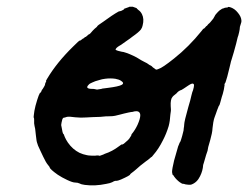

<svg xmlns="http://www.w3.org/2000/svg" viewBox="-20 -505 734 568"><path d="M363 -485Q368 -485 373 -485L384 -481Q384 -480 390 -475Q396 -471 400 -463Q407 -449 402 -430Q401 -424 397 -418Q391 -410 371 -396Q367 -393 364.5 -391Q362 -389 354.5 -384Q347 -379 342.5 -375.5Q338 -372 334 -370Q322 -363 322 -358Q322 -357 323 -357Q326 -355 340 -352Q344 -352 354 -348.5Q364 -345 374.5 -340Q385 -335 391 -331Q397 -327 405 -323Q416 -318 422 -313Q425 -311 425 -311.5Q425 -312 429 -309L433 -305L435 -304Q438 -302 440 -300Q444 -298 446 -300Q446 -300 449 -301Q460 -304 495 -332Q539 -367 576 -413Q582 -421 582 -420Q584 -420 588 -425Q590 -428 591 -428Q592 -428 594 -431Q596 -434 596.5 -434Q597 -434 598.5 -435.5Q600 -437 602 -439Q609 -447 611 -450Q613 -453 613.5 -454.5Q614 -456 615 -457Q617 -462 625 -470Q631 -476 634 -477Q636 -478 636 -478.5Q636 -479 640 -480Q644 -481 644 -481.5Q644 -482 649 -482.5Q654 -483 654 -483Q654 -483 654 -484Q654 -485 660 -484Q674 -480 684 -467Q693 -456 694 -446Q695 -440 692 -433Q689 -426 689 -418Q688 -411 685 -400Q683 -395 682 -390Q681 -385 678.5 -375.5Q676 -366 671.5 -350Q667 -334 665 -328.5Q663 -323 662 -317.5Q661 -312 658.5 -303Q656 -294 655 -289Q654 -284 652.5 -279Q651 -274 649.5 -269Q648 -264 647 -261Q644 -257 644 -255Q645 -253 644 -251Q643 -241 639 -227Q637 -222 632 -203Q630 -194 627 -191Q627 -191 625.5 -187Q624 -183 622.5 -179.5Q621 -176 619 -169.5Q617 -163 615 -158.5Q613 -154 611 -143Q608 -122 608 -118Q608 -114 602 -91Q598 -76 596 -70Q595 -64 594 -59Q589 -45 587 -37Q585 -29 583.5 -25Q582 -21 581 -17Q580 0 572 16Q563 35 546 41Q543 42 537.5 41.5Q532 41 529 40.5Q526 40 524 39Q518 39 517 37H516Q516 36 513 35Q502 27 495 17Q493 13 492 13Q490 13 489 4Q489 -5 495 -30L507 -72L510 -79Q511 -82 511 -82L514 -87Q514 -88 514.5 -88.5Q515 -89 516 -93Q517 -97 519 -103Q521 -110 523 -119Q523 -121 523.5 -124.5Q524 -128 524 -128Q524 -128 524.5 -131Q525 -134 525 -137.5Q525 -141 528 -154Q532 -168 537 -188Q541 -201 542.5 -207Q544 -213 546.5 -223.5Q549 -234 551 -238Q554 -248 554 -253Q554 -256 552 -257Q549 -260 537 -252Q521 -241 517 -239Q510 -237 505 -232Q503 -229 497.5 -225Q492 -221 490 -218Q484 -211 485 -191Q486 -179 485.5 -177Q485 -175 484 -166Q483 -147 479 -132Q472 -109 462 -90Q449 -64 434 -47Q429 -40 427 -40Q427 -40 422.5 -36Q418 -32 412 -28Q392 -13 385 -6Q376 2 369 7Q365 10 365 11Q365 14 338 26Q328 30 325 30Q320 29 312 34Q306 37 294 39Q261 46 231 42Q219 40 218 39Q217 38 216 38Q210 35 202 35Q195 35 179 27.5Q163 20 151 12Q127 -5 127 -10Q127 -11 122 -17Q116 -24 108 -41Q103 -51 99 -60Q91 -76 89 -85Q89 -86 88 -90Q87 -96 86 -106Q85 -116 84 -124Q82 -132 81 -140Q81 -144 81 -144.5Q81 -145 81 -150.5Q81 -156 80 -156.5Q79 -157 80 -164Q81 -176 85 -192Q96 -232 100 -231Q101 -231 104 -239Q105 -241 106 -241Q106 -241 107 -243Q108 -245 109.5 -247Q111 -249 112 -251.5Q113 -254 113 -254Q113 -256 114 -259Q118 -265 116 -266Q116 -266 120 -273Q148 -320 196 -367Q215 -386 216 -385Q217 -384 223 -389Q225 -391 226 -391Q227 -391 229.5 -393.5Q232 -396 232.5 -395.5Q233 -395 237 -398.5Q241 -402 242 -403Q244 -403 247.5 -406.5Q251 -410 251 -410.5Q251 -411 254 -414Q257 -417 257.5 -417.5Q258 -418 260 -420Q268 -426 268 -428Q268 -429 283 -439Q313 -461 331 -471Q334 -472 335 -472Q337 -472 340 -473.5Q343 -475 345.5 -476.5Q348 -478 347 -479L361 -484ZM321 -272Q306 -274 291 -272Q282 -271 273 -268Q261 -265 253 -261Q245 -258 242 -254Q236 -248 239 -245Q242 -242 254 -242H257L267 -240L280 -242L283 -243Q285 -243 287.5 -243.5Q290 -244 299 -245Q331 -249 340 -254Q349 -259 338 -266Q332 -270 321 -272ZM389 -175Q386 -176 383 -176Q378 -176 372 -174Q369 -174 359.5 -172Q350 -170 346.5 -169Q343 -168 335 -166Q327 -164 320.5 -162.5Q314 -161 303 -161Q292 -161 284.5 -160Q277 -159 268.5 -159Q260 -159 253.5 -158.5Q247 -158 234.5 -157.5Q222 -157 219 -157Q216 -157 203 -158Q183 -161 177 -159Q173 -158 172.5 -157.5Q172 -157 170 -157Q168 -157 167 -156Q164 -154 162 -142L161 -135L162 -130Q165 -110 168 -108Q169 -108 169 -107Q169 -106 170 -104Q171 -102 172 -99Q175 -92 181 -83Q195 -63 215 -53Q226 -48 237 -46Q240 -45 251.5 -44.5Q263 -44 266 -45H271L275 -44L286 -48L290 -50Q312 -57 333 -73Q339 -77 340 -78Q341 -79 340 -77L343 -78Q346 -79 350 -83Q354 -87 354.5 -87Q355 -87 358.5 -90.5Q362 -94 362.5 -95Q363 -96 365 -99Q369 -104 369 -107Q369 -108 371 -110Q380 -121 387 -136Q395 -154 395 -164Q395 -172 389 -175Z"/></svg>

Font: TT2020 Style E
Style: Italic
Weight: 400
Italic angle: -15°
Version: Version 0.2.000